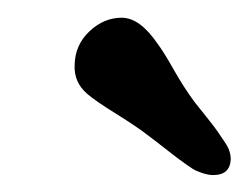

<svg xmlns="http://www.w3.org/2000/svg" viewBox="-20 -724 286 221"><path d="M151.4 -567.4Q137.7 -578.1 114 -592.8Q90.3 -607.4 80.1 -616.2Q64.9 -629.4 65.9 -649.4Q66.4 -672.4 83 -688Q99.6 -703.6 120.1 -703.6Q141.1 -703.6 161.6 -673.3Q168 -665 179.7 -644.3Q191.4 -623.5 204.1 -606.4Q209.5 -599.6 218.3 -588.6Q227.1 -577.6 230.2 -573Q233.4 -568.4 238 -561.5Q242.7 -554.7 244.1 -550Q245.6 -545.4 245.6 -540.5Q244.6 -522.5 225.6 -522.5Q220.7 -522.5 215.8 -523.9Q210.9 -525.4 206.8 -527.1Q202.6 -528.8 195.8 -533.7Q189 -538.6 184.3 -542Q179.7 -545.4 169.2 -553.7Q158.7 -562 151.4 -567.4Z"/></svg>

Font: Cooper* Medium
Style: Italic
Weight: 500
Italic angle: -7°
Designer: Owen Earl
Foundry: indestructible type*
Version: Version 0.001